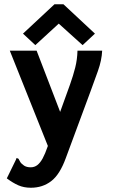

<svg xmlns="http://www.w3.org/2000/svg" viewBox="-20 -706 540 902"><path d="M125 176Q92 176 66 164.5Q40 153 12 132L55 44L58 36L67 40Q71 47 75 54.5Q79 62 93 72Q99 76 107 78Q115 80 124 80Q142 80 155.5 69.5Q169 59 180.5 38Q192 17 204 -18L309 -309Q324 -351 333.5 -389Q343 -427 344 -468H460Q458 -423 440 -372.5Q422 -322 405 -276L289 37Q261 114 220.5 145Q180 176 125 176ZM26 -468H152L285 -122L217 10ZM146 -494 88 -548 236 -686H278L426 -548L368 -494L256 -595Z"/></svg>

Font: Inconsolata ExtraBold
Style: Regular
Weight: 800
Designer: Raph Levien, Cyreal, Brenton Simpson
Foundry: Raph Levien, Cyreal, Google
Version: Version 3.001